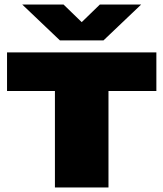

<svg xmlns="http://www.w3.org/2000/svg" viewBox="-20 -826 720 846"><path d="M222 0V-425H11V-595H669V-425H458V0ZM244 -648 78 -806H260L359 -710H321L420 -806H602L436 -648Z"/></svg>

Font: Encode Sans SC Expanded Black
Style: Regular
Weight: 900
Width: 7
Designer: Multiple Designers
Foundry: Impallari Type
Version: Version 3.002